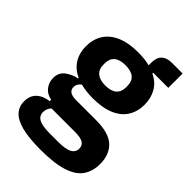

<svg xmlns="http://www.w3.org/2000/svg" viewBox="-243 -728 1042 1042"><g transform="rotate(45 277.5 -207.0)"><path d="M555 38Q555 93 528.5 132Q502 171 440 191.5Q378 212 271 212Q180 212 125.5 197.5Q71 183 46.5 155.5Q22 128 22 90Q22 46 48 21Q74 -4 120 -10V-21Q83 -28 63.5 -53.5Q44 -79 44 -113Q44 -154 74.5 -176.5Q105 -199 142 -206V-210Q95 -232 71.5 -270.5Q48 -309 48 -360Q48 -413 73 -453Q98 -493 148 -515Q198 -537 273 -537Q298 -537 320.5 -534.5Q343 -532 362 -527V-547Q362 -588 383 -607Q404 -626 441 -626H524V-516H408V-510Q454 -488 476 -449Q498 -410 498 -360Q498 -308 473.5 -268.5Q449 -229 399 -207.5Q349 -186 273 -186Q247 -186 223.5 -189Q200 -192 180 -197Q170 -190 163.5 -179.5Q157 -169 157 -155Q157 -136 171.5 -125.5Q186 -115 220 -115H372Q468 -115 511.5 -75Q555 -35 555 38ZM416 58Q416 35 397.5 23Q379 11 335 11H155Q145 21 140.5 33.5Q136 46 136 58Q136 86 161 100Q186 114 246 114H306Q366 114 391 100Q416 86 416 58ZM273 -283Q317 -283 338.5 -302Q360 -321 360 -355V-367Q360 -402 338.5 -420.5Q317 -439 273 -439Q230 -439 208 -420.5Q186 -402 186 -367V-355Q186 -321 208 -302Q230 -283 273 -283Z"/></g></svg>

Font: IBM Plex Sans
Style: Bold
Weight: 700
Designer: Mike Abbink, Paul van der Laan, Pieter van Rosmalen
Foundry: Bold Monday
Version: Version 3.201